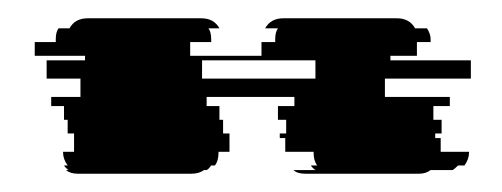

<svg xmlns="http://www.w3.org/2000/svg" viewBox="-20 -785 549 210"><path d="M495 -699H401V-679H472V-669H454V-654H463V-639H456V-634H462V-619H493V-618Q493 -611 488 -604H481Q477 -600 475 -599H451Q446 -595 438 -595H314Q305 -595 301 -599H325Q322 -601 320 -604H327Q323 -609 323 -618V-619H292V-634H286V-639H293V-654H284V-669H302V-679H206V-669H220V-654H224V-639H231V-619H219V-618Q219 -609 215 -604H211Q210 -603 209 -601.5Q208 -600 206 -599H203Q198 -595 189 -595H65Q57 -595 52 -599H55Q52 -601 50 -604H54Q49 -611 49 -618V-619H61V-639H54V-654H50V-669H36V-679H68V-699H31V-719H73V-724H18V-739H41V-742Q41 -750 44 -754H56Q62 -765 76 -765H200Q214 -765 220 -754H208Q211 -750 211 -742V-739H188V-724H266V-739H281V-742Q281 -750 284 -754H270Q276 -765 290 -765H414Q428 -765 434 -754H447Q451 -748 451 -742V-739H436V-724H407V-719H495ZM325 -699V-719H201V-699Z"/></svg>

Font: Rubik Glitch
Style: Regular
Weight: 400
Designer: Hubert and Fischer, NaN
Foundry: Hubert and Fischer, NaN
Version: Version 2.200